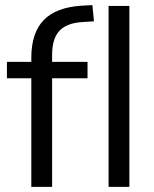

<svg xmlns="http://www.w3.org/2000/svg" viewBox="-20 -728 600 748"><path d="M183 -487H321V-423H183V0H102V-423H7V-487H102V-503Q102 -600 150.5 -650Q199 -700 300 -706L340 -708L346 -645L300 -642Q239 -638 211 -607.5Q183 -577 183 -514ZM403 0V-705H484V0Z"/></svg>

Font: wassup Sans
Style: Regular
Weight: 400
Version: Version 2.001